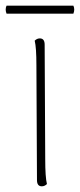

<svg xmlns="http://www.w3.org/2000/svg" viewBox="-36 -647 281 675"><path d="M129 0Q121 8 111 8Q94 8 94 -14L92 -417Q92 -480 86 -504Q94 -512 104 -512Q121 -512 121 -490L123 -87Q123 -24 129 0ZM222 -627Q225 -621 225 -613Q225 -607 222 -599H-13Q-16 -607 -16 -613Q-16 -621 -13 -627Z"/></svg>

Font: Arima Madurai Thin
Style: Regular
Weight: 250
Designer: Joana Correia and Natanael Gama
Foundry: NDISCOVER
Version: Version 1.020; ttfautohint (v1.5) -l 7 -r 28 -G 50 -x 13 -D 